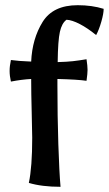

<svg xmlns="http://www.w3.org/2000/svg" viewBox="-20 -605 419 739"><path d="M202 -366Q238 -367 260.5 -369.5Q283 -372 313 -377Q317 -351 317 -336Q317 -322 313 -294Q280 -299 201 -301V-278Q201 -158 204.5 -50.5Q208 57 213 114Q141 114 91 99Q104 38 104 -75Q104 -97 102 -173Q100 -247 100 -301Q63 -299 22 -291Q17 -313 17 -332Q17 -351 22 -374Q49 -370 100 -368Q104 -456 144 -520.5Q184 -585 279 -585Q334 -585 379 -571Q379 -553 370 -521.5Q361 -490 350 -470Q317 -497 287 -512.5Q257 -528 236 -529Q218 -516 210.5 -482.5Q203 -449 202 -366Z"/></svg>

Font: Mirza Medium
Style: Regular
Weight: 500
Designer: Arabic design by Kourosh Beigpour, Latin design by Eduardo Tunni, engineering by Lasse Fister
Version: Version 1.0010g